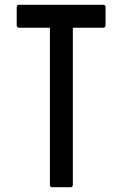

<svg xmlns="http://www.w3.org/2000/svg" viewBox="-20 -798 512 804"><path d="M285 -682V-24Q285 -14 275 -14H199Q189 -14 189 -24V-682H60Q50 -682 50 -692V-768Q50 -778 60 -778H412Q422 -778 422 -768V-692Q422 -682 412 -682Z"/></svg>

Font: Kanalisirung
Style: Regular
Weight: 500
Designer: Peter Wiegel
Foundry: Peter Wiegel
Version: 1.000